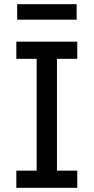

<svg xmlns="http://www.w3.org/2000/svg" viewBox="-20 -897 447 917"><path d="M58 0V-82H155V-616H58V-698H349V-616H252V-82H349V0ZM62 -877H346V-803H62Z"/></svg>

Font: IBM Plex Sans Text
Style: Regular
Weight: 450
Designer: Mike Abbink, Paul van der Laan, Pieter van Rosmalen
Foundry: Bold Monday
Version: Version 3.005